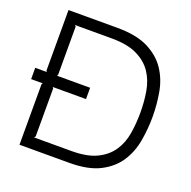

<svg xmlns="http://www.w3.org/2000/svg" viewBox="-140 -948 1078 1085"><g transform="rotate(20 399.0 -405.0)"><path d="M743 -405Q743 -331 730 -258.5Q717 -186 679 -128.5Q641 -71 571.5 -35.5Q502 0 388 0H90V-364L95 -371H25V-439H95L90 -446V-810H384Q499 -810 569.5 -774.5Q640 -739 678.5 -681.5Q717 -624 730 -551.5Q743 -479 743 -405ZM670 -405Q670 -470 659.5 -531Q649 -592 617.5 -639Q586 -686 527.5 -714.5Q469 -743 374 -743H153L160 -736V-446L156 -439H355V-371H155L160 -364V-75L153 -67H378Q472 -67 529.5 -95Q587 -123 618.5 -170Q650 -217 660 -278Q670 -339 670 -405Z"/></g></svg>

Font: TypoPRO Sinkin Sans
Style: 300 Light
Weight: 300
Designer: Keith Bates
Foundry: K-Type
Version: Sinkin Sans (version 1.0)  by Keith Bates   •   © 2014   www